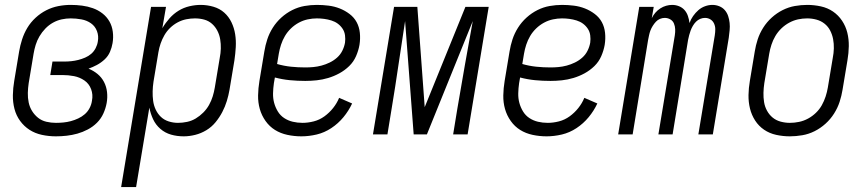

<svg xmlns="http://www.w3.org/2000/svg" viewBox="-20 -548 3540 783"><path d="M208 8Q179 8 151 2Q123 -4 100.5 -18.5Q78 -33 62 -55Q46 -77 39 -104Q32 -131 32.5 -160Q33 -189 38 -218L58 -338Q62 -362 70 -387Q78 -412 91.5 -434.5Q105 -457 125 -475.5Q145 -494 168.5 -506Q192 -518 217.5 -523Q243 -528 268 -528Q292 -528 315 -525Q338 -522 359 -514.5Q380 -507 397.5 -493.5Q415 -480 426 -461Q437 -442 440 -418.5Q443 -395 439 -372Q436 -354 428.5 -336.5Q421 -319 406.5 -305.5Q392 -292 375 -283Q358 -274 341 -268Q361 -260 377.5 -246.5Q394 -233 404 -214Q414 -195 416.5 -172.5Q419 -150 415 -128Q411 -106 401.5 -85Q392 -64 375.5 -47.5Q359 -31 338 -20Q317 -9 295.5 -3Q274 3 252 5.5Q230 8 208 8ZM208 -47Q223 -47 238.5 -48.5Q254 -50 269 -54Q284 -58 299 -65Q314 -72 326 -82.5Q338 -93 345.5 -107.5Q353 -122 355 -137Q360 -162 351.5 -184.5Q343 -207 324 -220Q305 -233 282 -237.5Q259 -242 234 -242H185L194 -297H243Q257 -297 271 -298.5Q285 -300 299 -303.5Q313 -307 327 -313Q341 -319 352 -328.5Q363 -338 370 -351.5Q377 -365 379 -379Q383 -401 375.5 -421Q368 -441 351 -453Q334 -465 312 -469Q290 -473 268 -473Q250 -473 231.5 -469Q213 -465 196 -455.5Q179 -446 165 -431.5Q151 -417 141 -400Q131 -383 125.5 -365Q120 -347 117 -329L97 -209Q94 -189 93.5 -169Q93 -149 97 -130Q101 -111 111 -95Q121 -79 135.5 -67.5Q150 -56 169 -51.5Q188 -47 208 -47Z M474 215 596 -520H657L642 -433Q655 -455 671.5 -473.5Q688 -492 708.5 -504.5Q729 -517 752.5 -522.5Q776 -528 798 -528Q825 -528 850.5 -520.5Q876 -513 894.5 -496.5Q913 -480 924 -457Q935 -434 939 -408.5Q943 -383 941.5 -356Q940 -329 936 -302L916 -182Q912 -159 905 -136Q898 -113 886.5 -91Q875 -69 859 -49.5Q843 -30 821.5 -17Q800 -4 776 2Q752 8 729 8Q702 8 677.5 1Q653 -6 634 -22.5Q615 -39 604.5 -61.5Q594 -84 589 -109L535 215ZM706 -47Q724 -47 743 -51Q762 -55 778.5 -65Q795 -75 809 -89Q823 -103 832.5 -120Q842 -137 847.5 -155Q853 -173 856 -191L876 -311Q880 -331 880.5 -350Q881 -369 878 -387.5Q875 -406 866.5 -422.5Q858 -439 844.5 -451Q831 -463 813 -468Q795 -473 775 -473Q758 -473 740 -469.5Q722 -466 705 -457Q688 -448 674 -434.5Q660 -421 650.5 -404.5Q641 -388 635 -370.5Q629 -353 626 -335L606 -215Q603 -195 602.5 -175.5Q602 -156 604.5 -137Q607 -118 615 -101Q623 -84 636 -71.5Q649 -59 667.5 -53Q686 -47 706 -47Z M1209 8Q1180 8 1152 2Q1124 -4 1101.5 -18Q1079 -32 1063 -54.5Q1047 -77 1039.5 -103.5Q1032 -130 1032.5 -159Q1033 -188 1038 -218L1058 -338Q1062 -363 1070 -387.5Q1078 -412 1092.5 -435Q1107 -458 1127.5 -476.5Q1148 -495 1172 -507Q1196 -519 1221.5 -523.5Q1247 -528 1272 -528Q1296 -528 1320 -525Q1344 -522 1365.5 -513.5Q1387 -505 1405.5 -491Q1424 -477 1434.5 -457.5Q1445 -438 1447.5 -414Q1450 -390 1446 -365Q1442 -342 1432 -319Q1422 -296 1404 -278.5Q1386 -261 1364 -249Q1342 -237 1318.5 -230Q1295 -223 1271.5 -220.5Q1248 -218 1225 -218Q1193 -218 1162 -221Q1131 -224 1101 -232L1097 -209Q1094 -188 1093.5 -167.5Q1093 -147 1098 -128.5Q1103 -110 1113 -93.5Q1123 -77 1139 -66.5Q1155 -56 1174 -51.5Q1193 -47 1214 -47Q1236 -47 1259.5 -53Q1283 -59 1303 -73.5Q1323 -88 1338.5 -107.5Q1354 -127 1363 -149L1416 -126Q1402 -96 1380.5 -70Q1359 -44 1331 -25.5Q1303 -7 1271.5 0.5Q1240 8 1209 8ZM1225 -273Q1241 -273 1257.5 -274.5Q1274 -276 1291 -280.5Q1308 -285 1324.5 -293Q1341 -301 1354.5 -313Q1368 -325 1376 -341Q1384 -357 1387 -374Q1389 -389 1387 -404Q1385 -419 1377 -431Q1369 -443 1357.5 -451.5Q1346 -460 1331.5 -464.5Q1317 -469 1302 -471Q1287 -473 1272 -473Q1254 -473 1235 -469Q1216 -465 1198.5 -455.5Q1181 -446 1166.5 -432Q1152 -418 1142 -401Q1132 -384 1126 -365.5Q1120 -347 1117 -329L1110 -287Q1138 -279 1166.5 -276Q1195 -273 1225 -273Z M1501 0 1587 -520H1682L1712 -111L1878 -520H1973L1887 0H1828L1845 -104Q1860 -194 1876 -283.5Q1892 -373 1908 -462L1721 0H1667L1632 -462Q1618 -373 1605 -283.5Q1592 -194 1577 -104L1560 0Z M2209 8Q2180 8 2152 2Q2124 -4 2101.5 -18Q2079 -32 2063 -54.5Q2047 -77 2039.5 -103.5Q2032 -130 2032.5 -159Q2033 -188 2038 -218L2058 -338Q2062 -363 2070 -387.5Q2078 -412 2092.5 -435Q2107 -458 2127.5 -476.5Q2148 -495 2172 -507Q2196 -519 2221.5 -523.5Q2247 -528 2272 -528Q2296 -528 2320 -525Q2344 -522 2365.5 -513.5Q2387 -505 2405.5 -491Q2424 -477 2434.5 -457.5Q2445 -438 2447.5 -414Q2450 -390 2446 -365Q2442 -342 2432 -319Q2422 -296 2404 -278.5Q2386 -261 2364 -249Q2342 -237 2318.5 -230Q2295 -223 2271.5 -220.5Q2248 -218 2225 -218Q2193 -218 2162 -221Q2131 -224 2101 -232L2097 -209Q2094 -188 2093.5 -167.5Q2093 -147 2098 -128.5Q2103 -110 2113 -93.5Q2123 -77 2139 -66.5Q2155 -56 2174 -51.5Q2193 -47 2214 -47Q2236 -47 2259.5 -53Q2283 -59 2303 -73.5Q2323 -88 2338.5 -107.5Q2354 -127 2363 -149L2416 -126Q2402 -96 2380.5 -70Q2359 -44 2331 -25.5Q2303 -7 2271.5 0.5Q2240 8 2209 8ZM2225 -273Q2241 -273 2257.5 -274.5Q2274 -276 2291 -280.5Q2308 -285 2324.5 -293Q2341 -301 2354.5 -313Q2368 -325 2376 -341Q2384 -357 2387 -374Q2389 -389 2387 -404Q2385 -419 2377 -431Q2369 -443 2357.5 -451.5Q2346 -460 2331.5 -464.5Q2317 -469 2302 -471Q2287 -473 2272 -473Q2254 -473 2235 -469Q2216 -465 2198.5 -455.5Q2181 -446 2166.5 -432Q2152 -418 2142 -401Q2132 -384 2126 -365.5Q2120 -347 2117 -329L2110 -287Q2138 -279 2166.5 -276Q2195 -273 2225 -273Z M2501 0 2587 -520H2646L2638 -474Q2644 -486 2652.5 -496Q2661 -506 2672.5 -513.5Q2684 -521 2696.5 -524.5Q2709 -528 2721 -528Q2736 -528 2749.5 -522.5Q2763 -517 2772 -506.5Q2781 -496 2785.5 -482.5Q2790 -469 2792 -454Q2797 -469 2806.5 -482.5Q2816 -496 2828 -506.5Q2840 -517 2855 -522.5Q2870 -528 2885 -528Q2900 -528 2913.5 -522.5Q2927 -517 2936 -506.5Q2945 -496 2949.5 -482.5Q2954 -469 2955.5 -454.5Q2957 -440 2955.5 -424.5Q2954 -409 2952 -394L2887 0H2828L2895 -404Q2897 -417 2897 -429Q2897 -441 2892 -452Q2887 -463 2877 -469Q2867 -475 2855 -475Q2845 -475 2835.5 -471Q2826 -467 2818.5 -459.5Q2811 -452 2805.5 -442.5Q2800 -433 2796.5 -423.5Q2793 -414 2790.5 -404.5Q2788 -395 2786 -385L2723 0H2665L2732 -404Q2734 -417 2733.5 -429Q2733 -441 2728.5 -452Q2724 -463 2713.5 -469Q2703 -475 2691 -475Q2681 -475 2671.5 -471Q2662 -467 2655 -459.5Q2648 -452 2642 -442.5Q2636 -433 2632.5 -423.5Q2629 -414 2627 -404.5Q2625 -395 2623 -385L2560 0Z M3201 8Q3173 8 3145.5 2Q3118 -4 3096 -19Q3074 -34 3059.5 -56.5Q3045 -79 3038.5 -105.5Q3032 -132 3032.5 -160.5Q3033 -189 3038 -218L3058 -338Q3062 -363 3070 -387.5Q3078 -412 3092.5 -435Q3107 -458 3127.5 -476.5Q3148 -495 3172 -507Q3196 -519 3221.5 -523.5Q3247 -528 3272 -528Q3300 -528 3327.5 -522Q3355 -516 3377 -501Q3399 -486 3414 -463.5Q3429 -441 3435.5 -414.5Q3442 -388 3441.5 -359.5Q3441 -331 3436 -302L3416 -182Q3412 -157 3404 -132.5Q3396 -108 3381.5 -85Q3367 -62 3346.5 -43.5Q3326 -25 3302 -13Q3278 -1 3252 3.5Q3226 8 3201 8ZM3201 -47Q3220 -47 3239 -51Q3258 -55 3275.5 -64.5Q3293 -74 3307.5 -88Q3322 -102 3331.5 -119Q3341 -136 3347 -154.5Q3353 -173 3356 -191L3376 -311Q3380 -331 3380.5 -350.5Q3381 -370 3377.5 -388.5Q3374 -407 3365.5 -423.5Q3357 -440 3342.5 -451.5Q3328 -463 3309.5 -468Q3291 -473 3272 -473Q3253 -473 3234.5 -469Q3216 -465 3198.5 -455.5Q3181 -446 3166.5 -432Q3152 -418 3142 -401Q3132 -384 3126 -365.5Q3120 -347 3117 -329L3097 -209Q3094 -189 3093.5 -169.5Q3093 -150 3096 -131.5Q3099 -113 3108 -96.5Q3117 -80 3131 -68.5Q3145 -57 3163.5 -52Q3182 -47 3201 -47Z"/></svg>

Font: Iosevka Light
Style: Italic
Weight: 300
Italic angle: -9°
Monospace: yes
Designer: Belleve Invis
Foundry: Belleve Invis
Version: Version 32.5.0; ttfautohint (v1.8.4)